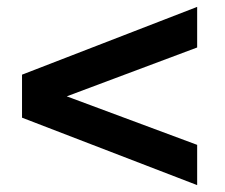

<svg xmlns="http://www.w3.org/2000/svg" viewBox="-20 -534 655 558"><path d="M553 4 44 -192V-317L553 -514V-396L174 -254L553 -113Z"/></svg>

Font: Chivo Medium
Style: Bold
Weight: 700
Version: Version 2.002